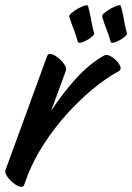

<svg xmlns="http://www.w3.org/2000/svg" viewBox="-46 -681 507 737"><path d="M207 -410 150 -255Q195 -324 247 -381Q299 -438 354 -468Q363 -473 376 -466.5Q389 -460 400.5 -448.5Q412 -437 416 -425Q420 -413 410 -408Q359 -380 307.5 -337Q256 -294 209 -241.5Q162 -189 124 -130.5Q86 -72 62 -13L47 28Q43 39 30.5 35.5Q18 32 4 20.5Q-10 9 -19 -4.5Q-28 -18 -25 -28L135 -466Q139 -477 151.5 -473.5Q164 -470 178 -458.5Q192 -447 201 -433.5Q210 -420 207 -410ZM379 -520Q372 -546 362.5 -569.5Q353 -593 346 -618Q345 -623 355 -631.5Q365 -640 379 -648Q393 -656 405 -659.5Q417 -663 418 -658Q425 -633 429.5 -606.5Q434 -580 441 -554Q443 -549 434 -541Q425 -533 413 -526.5Q401 -520 391 -517.5Q381 -515 379 -520ZM253 -520Q246 -546 236.5 -569.5Q227 -593 220 -618Q219 -623 229 -631.5Q239 -640 253 -648Q267 -656 279 -659.5Q291 -663 292 -658Q299 -633 303.5 -606.5Q308 -580 315 -554Q317 -549 308 -541Q299 -533 287 -526.5Q275 -520 265 -517.5Q255 -515 253 -520Z"/></svg>

Font: Story Script
Style: Regular
Weight: 400
Designer: Lana Roulhac, Ben Buysse
Version: Version 1.000; ttfautohint (v1.8.4.7-5d5b)